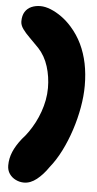

<svg xmlns="http://www.w3.org/2000/svg" viewBox="-58 -681 469 924"><g transform="rotate(5 176.5 -219.5)"><path d="M94 206.5Q73 206.5 54 197.2Q35 188 23.2 171Q11.5 154 11.5 130.5Q11.5 96.5 25 64.5Q38.5 32.5 66 -2Q82 -19 97.2 -41Q112.5 -63 125.5 -88Q138.5 -113 148.5 -141Q158.5 -169 164 -198.2Q169.5 -227.5 169.5 -257Q169.5 -311 154 -360.5Q138.5 -410 106 -445Q82 -470 61 -490.5Q40 -511 27 -529.2Q14 -547.5 14 -565.5Q14 -593.5 25.2 -611.5Q36.5 -629.5 56 -638Q75.5 -646.5 99.5 -646.5Q122.5 -646.5 149.2 -635.8Q176 -625 202.5 -606Q229 -587 251.5 -561.5Q283.5 -525.5 304 -482.8Q324.5 -440 334.8 -390.2Q345 -340.5 345 -283Q345 -233.5 335.2 -178.2Q325.5 -123 307.5 -68Q289.5 -13 265 35.8Q240.5 84.5 210.5 121.5Q185 159 155 182.8Q125 206.5 94 206.5Z"/></g></svg>

Font: Gluten
Style: Bold
Weight: 700
Designer: Tyler Finck
Foundry: Etcetera Type Company
Version: Version 1.204